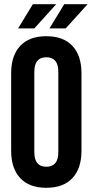

<svg xmlns="http://www.w3.org/2000/svg" viewBox="-20 -882 440 912"><path d="M33 -166V-534Q33 -618 76 -664Q119 -710 200 -710Q281 -710 324 -664Q367 -618 367 -534V-166Q367 -82 324 -36Q281 10 200 10Q119 10 76 -36Q33 -82 33 -166ZM257 -159V-541Q257 -610 200 -610Q143 -610 143 -541V-159Q143 -90 200 -90Q257 -90 257 -159ZM136 -862H247L143 -747H66ZM285 -862H396L292 -747H215Z"/></svg>

Font: kids-team
Style: team
Weight: 400
Designer: Ryoichi Tsunekawa, Thomas Gollenia, Laura Emeder
Foundry: Ryoichi Tsunekawa, Thomas Gollenia, Laura Emeder
Version: Version 2.000